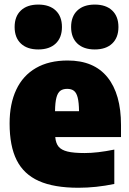

<svg xmlns="http://www.w3.org/2000/svg" viewBox="-20 -830 580 860"><path d="M522 -216H227.5Q230 -188 242.5 -173Q255 -158 282.5 -151.2Q310 -144.5 359.5 -144.5Q416 -144.5 492 -160V-6Q410 11 331.5 11Q222 11 154.2 -19.2Q86.5 -49.5 54.8 -112.5Q23 -175.5 23 -277Q23 -365 52.8 -428.2Q82.5 -491.5 140.8 -525.2Q199 -559 283 -559Q401 -559 461.5 -483.8Q522 -408.5 522 -270ZM226.5 -332H334Q333.5 -371 328 -392.8Q322.5 -414.5 311.2 -423.2Q300 -432 281 -432Q261.5 -432 250 -423.2Q238.5 -414.5 232.8 -393Q227 -371.5 226.5 -332ZM45.5 -709Q45.5 -756.5 73.5 -783Q101.5 -809.5 151.5 -809.5Q201.5 -809.5 229.5 -783Q257.5 -756.5 257.5 -709Q257.5 -661.5 229.5 -635Q201.5 -608.5 151.5 -608.5Q101.5 -608.5 73.5 -635Q45.5 -661.5 45.5 -709ZM298.5 -709Q298.5 -756.5 326.5 -783Q354.5 -809.5 404.5 -809.5Q454.5 -809.5 482.5 -783Q510.5 -756.5 510.5 -709Q510.5 -661.5 482.5 -635Q454.5 -608.5 404.5 -608.5Q354.5 -608.5 326.5 -635Q298.5 -661.5 298.5 -709Z"/></svg>

Font: Encode Sans Semi Condensed Black
Style: Regular
Weight: 900
Width: 4
Designer: Multiple Designers
Foundry: Impallari Type
Version: Version 2.000